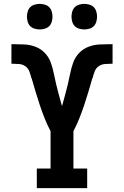

<svg xmlns="http://www.w3.org/2000/svg" viewBox="-20 -971 640 991"><path d="M170 0V-101H241V-294Q224 -326 210.5 -360Q197 -394 185.5 -428.5Q174 -463 163.5 -498Q153 -533 143 -568H142Q138 -585 131.5 -602Q125 -619 111 -629Q97 -639 79 -640.5Q61 -642 44 -642H39V-743H49Q78 -743 107 -741.5Q136 -740 163.5 -729.5Q191 -719 211.5 -697.5Q232 -676 242 -648.5Q252 -621 257.5 -592.5Q263 -564 270 -535.5Q277 -507 284.5 -479Q292 -451 300 -423Q308 -451 315.5 -479Q323 -507 330 -535.5Q337 -564 342.5 -592.5Q348 -621 358 -648.5Q368 -676 388.5 -697.5Q409 -719 436.5 -729.5Q464 -740 493 -741.5Q522 -743 551 -743H561V-642H556Q539 -642 521 -640.5Q503 -639 489 -629Q475 -619 468.5 -602Q462 -585 458 -568H457Q447 -533 436.5 -498Q426 -463 414.5 -428.5Q403 -394 389.5 -360Q376 -326 359 -294V-101H430V0ZM415 -819Q402 -819 388.5 -823Q375 -827 366 -836Q357 -845 353 -858.5Q349 -872 349 -885Q349 -898 353 -911.5Q357 -925 366 -934Q375 -943 388.5 -947Q402 -951 415 -951Q428 -951 441.5 -947Q455 -943 464 -934Q473 -925 477 -911.5Q481 -898 481 -885Q481 -872 477 -858.5Q473 -845 464 -836Q455 -827 441.5 -823Q428 -819 415 -819ZM185 -819Q172 -819 158.5 -823Q145 -827 136 -836Q127 -845 123 -858.5Q119 -872 119 -885Q119 -898 123 -911.5Q127 -925 136 -934Q145 -943 158.5 -947Q172 -951 185 -951Q198 -951 211.5 -947Q225 -943 234 -934Q243 -925 247 -911.5Q251 -898 251 -885Q251 -872 247 -858.5Q243 -845 234 -836Q225 -827 211.5 -823Q198 -819 185 -819Z"/></svg>

Font: Iosevka Plex Etoile
Style: Bold
Weight: 700
Designer: Belleve Invis
Foundry: Belleve Invis
Version: Version 25.1.1; ttfautohint (v1.8.4)